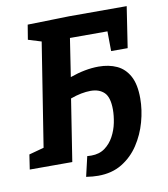

<svg xmlns="http://www.w3.org/2000/svg" viewBox="-88 -777 819 938"><g transform="rotate(-10 321.5 -308.0)"><path d="M324 88Q297 88 264 83L287 -16Q289 -16 294.5 -15.5Q300 -15 307 -15Q347 -15 374.5 -35Q402 -55 419 -86.5Q436 -118 443 -153Q450 -188 450 -218Q450 -279 425.5 -303Q401 -327 358 -327Q336 -327 310.5 -322Q285 -317 258 -307L210 0H-1L10 -73L84 -93L165 -606L100 -626L112 -699L318 -704H604L573 -501H491L490 -599H304L275 -410Q351 -437 417 -437Q468 -437 507 -419Q546 -401 568.5 -360Q591 -319 591 -249Q591 -192 574.5 -132.5Q558 -73 525 -23Q492 27 442 57.5Q392 88 324 88Z"/></g></svg>

Font: Bitter
Style: Bold Italic
Weight: 700
Italic angle: -9°
Designer: Sol Matas, and Bitter project Authors
Foundry: Sol Matas
Version: Version 2.001